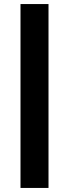

<svg xmlns="http://www.w3.org/2000/svg" viewBox="-20 -796 340 946"><path d="M81 130V-776H219V130Z"/></svg>

Font: Outfit-Bold
Style: Bold
Weight: 700
Designer: Rodrigo Fuenzalida
Foundry: fragTYPE
Version: Version 1.000